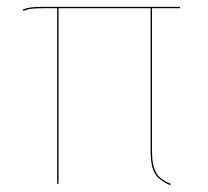

<svg xmlns="http://www.w3.org/2000/svg" viewBox="-20 -537 607 561"><path d="M424 -513V-98Q424 -55 435.5 -33.5Q447 -12 479 0L477 4Q443 -11 431.5 -32Q420 -53 420 -98V-513H151V0H147V-513H109Q85 -513 72.5 -511.5Q60 -510 48 -505L47 -509Q59 -514 72 -515.5Q85 -517 109 -517H506V-513Z"/></svg>

Font: FiraGO Four
Style: Regular
Weight: 100
Designer: bBox Type
Foundry: bBox Type GmbH
Version: Version 1.001